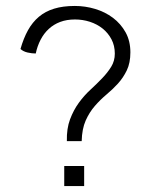

<svg xmlns="http://www.w3.org/2000/svg" viewBox="-20 -625 513 645"><path d="M48.8 -460.4Q59.1 -496.6 74 -523.4Q88.9 -550.3 110.6 -568.6Q132.3 -586.9 161.9 -595.9Q191.4 -605 231.4 -605Q266.1 -605 299.6 -595Q333 -585 359.4 -565.2Q385.7 -545.4 401.9 -516.4Q418 -487.3 418 -449.2Q418 -413.6 406 -388.7Q394 -363.8 376.2 -344.2Q358.4 -324.7 337.6 -307.4Q316.9 -290 298.6 -269Q280.3 -248 267.8 -220Q255.4 -191.9 254.4 -150.9H204.6Q203.6 -192.9 215.3 -224.1Q227.1 -255.4 244.9 -279.8Q262.7 -304.2 283.9 -323.7Q305.2 -343.3 323.2 -362.1Q341.3 -380.9 353.5 -400.6Q365.7 -420.4 365.7 -444.8Q365.7 -471.7 354.5 -492.9Q343.3 -514.2 324.7 -529.1Q306.2 -543.9 282 -551.8Q257.8 -559.6 231.9 -559.6Q204.1 -559.6 182.1 -551.3Q160.2 -543 143.8 -527.8Q127.4 -512.7 116.5 -491.7Q105.5 -470.7 100.1 -445.3Q87.4 -445.3 73 -448.5Q58.6 -451.7 48.8 -460.4ZM262.7 0H195.8V-67.4H262.7Z"/></svg>

Font: SaysetthaMai
Style: Regular
Weight: 400
Designer: John M. Durdin
Foundry: Lao Script for Windows
Version: Version 1.101